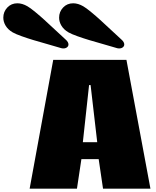

<svg xmlns="http://www.w3.org/2000/svg" viewBox="-166 -1141 943 1161"><path d="M0 0ZM568.8 -901.4Q585.4 -886.7 585.4 -872.1Q585.4 -861.8 576.7 -855Q567.9 -848.1 554.7 -848.1Q545.9 -848.1 539.1 -850.6Q514.2 -858.4 460.4 -873.5Q406.7 -888.7 373.3 -898.7Q339.8 -908.7 302.7 -921.9Q265.6 -935.1 248 -945.3Q219.7 -961.9 205.6 -985.4Q191.4 -1008.8 191.4 -1034.2Q191.4 -1069.8 215.6 -1095.5Q239.7 -1121.1 276.4 -1121.1Q306.2 -1121.1 337.4 -1103Q354.5 -1093.3 385 -1068.1Q415.5 -1043 439.7 -1020.8Q463.9 -998.5 507.8 -957.8Q551.8 -917 568.8 -901.4ZM231.4 -901.4Q248 -886.7 248 -872.1Q248 -861.8 239.3 -855Q230.5 -848.1 217.3 -848.1Q208.5 -848.1 201.7 -850.6Q176.8 -858.4 123 -873.5Q69.3 -888.7 35.9 -898.7Q2.4 -908.7 -34.7 -921.9Q-71.8 -935.1 -89.4 -945.3Q-117.7 -961.9 -131.8 -985.4Q-146 -1008.8 -146 -1034.2Q-146 -1069.8 -121.8 -1095.5Q-97.7 -1121.1 -61 -1121.1Q-31.2 -1121.1 0 -1103Q17.1 -1093.3 47.6 -1068.1Q78.1 -1043 102.3 -1020.8Q126.5 -998.5 170.4 -957.8Q214.4 -917 231.4 -901.4ZM381.8 -626.5H372.6L335 -281.2H421.9ZM326.2 -178.7 299.3 0H13.2L155.8 -778.8H598.6L743.7 0H457L430.7 -178.7Z"/></svg>

Font: Coda ExtraBold
Style: Regular
Weight: 800
Version: Version 2.001; ttfautohint (v0.8) -r 50 -G 200 -x